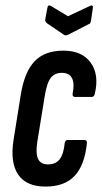

<svg xmlns="http://www.w3.org/2000/svg" viewBox="-20 -683 378 709"><path d="M148 6Q77 6 47 -38.5Q17 -83 30 -166L57 -335Q71 -419 108.5 -457.5Q146 -496 214 -496Q283 -496 315 -451.5Q347 -407 330 -336Q327 -325 319 -325H258Q247 -325 248 -336Q256 -374 246 -394Q236 -414 208 -414Q182 -414 167.5 -395.5Q153 -377 145 -327L118 -161Q111 -117 120.5 -96.5Q130 -76 157 -76Q186 -76 200.5 -95Q215 -114 219 -155Q221 -166 230 -166H291Q302 -166 301 -155Q293 -74 256 -34Q219 6 148 6ZM312 -661Q317 -664 320.5 -662Q324 -660 323 -655L316 -606Q315 -601 313.5 -598Q312 -595 306 -593L230 -554Q222 -551 217 -554L155 -596Q146 -602 147 -611L155 -654Q157 -667 168 -661L231 -623Z"/></svg>

Font: Sofia Sans Extra Condensed SemiBold
Style: Italic
Weight: 600
Italic angle: -9°
Designer: Botio Nikoltchev, Ani Petrova
Foundry: lettersoup
Version: Version 4.101